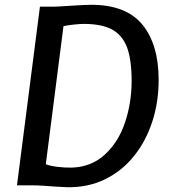

<svg xmlns="http://www.w3.org/2000/svg" viewBox="-20 -775 716 803"><path d="M260.5 8Q230.5 7 207.8 5.2Q185 3.5 161.2 1.8Q137.5 0 103.5 0H51L147 -747H200Q208.5 -747 223.8 -747.8Q239 -748.5 257.8 -749.8Q276.5 -751 296 -752.2Q315.5 -753.5 332.8 -754.2Q350 -755 361 -755Q507.5 -755 575.5 -672Q643.5 -589 643.5 -440.5Q643.5 -347 616.5 -265Q589.5 -183 539.2 -121Q489 -59 418.5 -24.8Q348 9.5 260.5 8ZM279.5 -74Q362.5 -76.5 419 -129Q475.5 -181 503 -263.2Q530.5 -345.5 530.5 -437Q530.5 -526.5 510.5 -579Q490 -630 447 -652.5Q404 -675 331 -675Q312.5 -675 286.2 -672Q260 -669 245.5 -665.5L171.5 -88Q192 -80.5 221.8 -77Q251.5 -73.5 279.5 -74Z"/></svg>

Font: Koeln Type Sans
Style: Italic
Weight: 400
Italic angle: -7.5°
Designer: Eben Sorkin
Foundry: Eben Sorkin
Version: Version 2.001